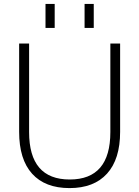

<svg xmlns="http://www.w3.org/2000/svg" viewBox="-20 -953 713 983"><path d="M413 -810V-933H460V-810ZM213 -810V-933H260V-810ZM545 -277V-730H595V-278Q595 -138 528 -64Q461 10 336 10Q211 10 144.5 -63.5Q78 -137 78 -278V-730H129V-277Q129 -34 337 -34Q545 -34 545 -277Z"/></svg>

Font: Mplus 1p Light
Style: Regular
Weight: 300
Version: Version 1.061